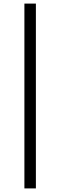

<svg xmlns="http://www.w3.org/2000/svg" viewBox="-20 -810 336 1070"><path d="M116 -790H180V240H116Z"/></svg>

Font: Enriqueta
Style: Regular
Weight: 400
Designer: Viviana Monsalve, Gustavo Ibarra
Foundry: 72Puntos
Version: Version 2.000